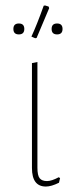

<svg xmlns="http://www.w3.org/2000/svg" viewBox="-20 -680 277 703"><path d="M109 -540 95 -546Q115 -589 140 -659L145 -660L158 -656L160 -650L114 -541ZM69 -574Q69 -554 49 -554Q29 -554 29 -574Q29 -594 49 -594Q69 -594 69 -574ZM209 -574Q209 -554 189 -554Q169 -554 169 -574Q169 -594 189 -594Q209 -594 209 -574ZM148 3Q97 3 97 -65V-449L117 -453V-66Q117 -37 125.5 -27Q134 -17 152 -17Q169 -17 195 -31L200 -28L196 -11Q168 3 148 3Z"/></svg>

Font: Alegreya Sans SC Thin
Style: Regular
Weight: 100
Designer: Juan Pablo del Peral
Foundry: Huerta Tipografica
Version: Version 2.007